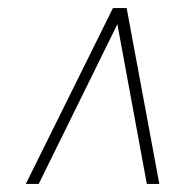

<svg xmlns="http://www.w3.org/2000/svg" viewBox="-20 -729 459 476"><path d="M44 -273 260 -709H294L375 -273H344L271 -669L76 -273Z"/></svg>

Font: Georama ExtraCondensed Thin ExtraLight
Style: Italic
Weight: 250
Italic angle: -9°
Version: Version 1.001